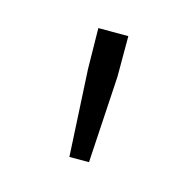

<svg xmlns="http://www.w3.org/2000/svg" viewBox="-49 -742 316 314"><g transform="rotate(15 109.5 -585.0)"><path d="M133.8 -692.9V-624L125 -477.1H91.8L84 -624L83 -692.9Z"/></g></svg>

Font: SourceSansPro-Light
Style: Regular
Weight: 300
Designer: Paul D. Hunt
Foundry: Adobe Systems Incorporated
Version: Version 2.020;PS 2.0;hotconv 1.0.86;makeotf.lib2.5.63406